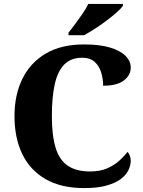

<svg xmlns="http://www.w3.org/2000/svg" viewBox="-20 -951 730 981"><path d="M410 10Q292 10 212.5 -36Q133 -82 93.5 -164.5Q54 -247 54 -358Q54 -466 94.5 -548.5Q135 -631 214 -677.5Q293 -724 409 -724Q490 -724 542.5 -708Q595 -692 621.5 -665.5Q648 -639 648 -606Q648 -567 613 -540Q578 -513 507 -513Q507 -546 497.5 -579Q488 -612 464.5 -634Q441 -656 400 -656Q342 -656 308 -621Q274 -586 259.5 -519.5Q245 -453 245 -358Q245 -259 264 -196.5Q283 -134 326 -104.5Q369 -75 440 -75Q492 -75 528 -91Q564 -107 589.5 -130Q615 -153 632 -175Q639 -168 643.5 -155Q648 -142 648 -130Q648 -108 637 -83.5Q626 -59 599.5 -38Q573 -17 526.5 -3.5Q480 10 410 10ZM330 -784Q345 -803 364.5 -829Q384 -855 402.5 -882Q421 -909 431 -931H608V-921Q599 -908 576.5 -888Q554 -868 525 -846Q496 -824 465.5 -804.5Q435 -785 410 -771H330Z"/></svg>

Font: Noto Serif Gujarati ExtraBold
Style: Regular
Weight: 800
Version: Version 2.102